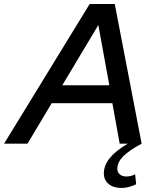

<svg xmlns="http://www.w3.org/2000/svg" viewBox="-74 -720 784 962"><path d="M-53.7 0 375.3 -700H501L635.7 0Q573.7 32.7 543.7 62.8Q513.7 93 513.7 125.3Q513.7 143 526.3 153.7Q539 164.3 559.7 164.3Q582.7 164.3 603 153.3L608.3 203.3Q591.3 211.7 572.3 216.7Q553.3 221.7 534.3 221.7Q494.3 221.7 470.3 201.8Q446.3 182 446.3 148.7Q446.3 69.3 566 0H525.7L489 -203H185L63.7 0ZM238 -292.7H473.7L418.7 -594.7Z"/></svg>

Font: Red Hat Display VF
Style: Italic
Weight: 300
Italic angle: -12°
Designer: Pentagram, MCKL
Foundry: Pentagram, MCKL
Version: Version 1.010